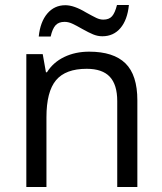

<svg xmlns="http://www.w3.org/2000/svg" viewBox="-20 -753 654 773"><path d="M499 -733H451Q443 -701 431 -687.5Q419 -674 396 -674Q382 -674 367.5 -681Q353 -688 326 -703Q278 -732 243 -732Q199 -732 170.5 -698.5Q142 -665 136 -606H184Q191 -637 203.5 -651Q216 -665 240 -665Q255 -665 270.5 -658Q286 -651 312 -636Q337 -622 355 -614.5Q373 -607 392 -607Q437 -607 465 -640Q493 -673 499 -733ZM533 -349Q533 -451 485 -498Q437 -545 339 -545Q283 -545 238.5 -523.5Q194 -502 169 -462H165L152 -535H86V0H167V-281Q167 -384 205.5 -430Q244 -476 329 -476Q392 -476 422 -444Q452 -412 452 -346V0H533Z"/></svg>

Font: OpenSansMMV
Style: Regular
Weight: 400
Designer: Steve Matteson
Foundry: Ascender Corporation
Version: Version 4.000